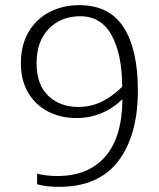

<svg xmlns="http://www.w3.org/2000/svg" viewBox="-20 -715 616 745"><path d="M124 0V-41Q160 -32 203 -32Q322 -32 388 -107Q454 -182 455 -330Q379 -257 276 -257Q216 -257 167 -282Q118 -307 89.5 -355Q61 -403 61 -469Q61 -540 91 -591Q121 -642 172.5 -668.5Q224 -695 287 -695Q405 -695 460 -608.5Q515 -522 515 -364Q515 -190 439 -90Q363 10 209 10Q159 10 124 0ZM454 -378Q454 -503 413.5 -577.5Q373 -652 291 -652Q217 -652 169.5 -603.5Q122 -555 122 -470Q122 -386 167.5 -343Q213 -300 284 -300Q332 -300 373.5 -320Q415 -340 454 -378Z"/></svg>

Font: Maitree Light
Style: Regular
Weight: 300
Designer: CadsonDemak Team
Foundry: CadsonDemak
Version: Version 1.001